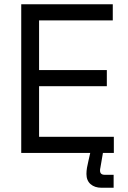

<svg xmlns="http://www.w3.org/2000/svg" viewBox="-20 -720 603 904"><path d="M80 0V-700H511V-624H164V-390H483V-314H164V-76H516V0ZM458 164Q426 164 406.5 147Q387 130 387 99Q387 85 389.5 70Q392 55 396 39L408 -14H467L455 56Q454 65 452.5 70.5Q451 76 451 83Q451 103 473 103H515V164Z"/></svg>

Font: Space Grotesk Light
Style: Regular
Weight: 400
Version: Version 2.000